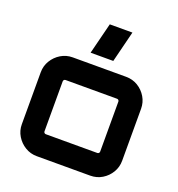

<svg xmlns="http://www.w3.org/2000/svg" viewBox="-145 -940 982 1059"><g transform="rotate(20 346.0 -410.5)"><path d="M188.5 0Q151.1 0 120 -18.9Q88.8 -37.8 69.9 -69Q51 -100.1 51 -137.5V-442.5Q51 -479.9 69.9 -511Q88.8 -542.2 120 -561.1Q151.1 -580 188.5 -580H502.1Q540.5 -580 571.6 -561.2Q602.6 -542.3 621.3 -511Q639.9 -479.6 639.9 -442.5V-137.5Q639.9 -100.1 621.4 -69Q602.8 -37.8 571.7 -18.9Q540.6 0 502.1 0H188.5ZM194.1 -130.9H496.6Q501.5 -130.9 505.1 -134.5Q508.7 -138.1 508.7 -143.1V-436.9Q508.7 -441.9 505.1 -445.5Q501.5 -449.1 496.6 -449.1H194.1Q189.1 -449.1 185.5 -445.5Q181.9 -441.9 181.9 -436.9V-143.1Q181.9 -138.1 185.5 -134.5Q189.1 -130.9 194.1 -130.9ZM272.5 -638 318.5 -821.1H451.3L405.6 -638Z"/></g></svg>

Font: Orbitron
Style: Regular
Weight: 400
Designer: Matt McInerney
Foundry: The League of Moveable Type
Version: Version 2.001